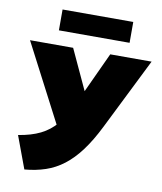

<svg xmlns="http://www.w3.org/2000/svg" viewBox="-97 -978 902 1070"><g transform="rotate(10 354.0 -442.5)"><path d="M114.5 15 46.5 -168Q119 -179.5 170.5 -204.8Q222 -230 260.5 -275.5Q299 -321 332.5 -393L474.5 -700H708.5L507.5 -296Q466.5 -213.5 423.8 -156.2Q381 -99 334 -63Q287 -27 232.8 -8.8Q178.5 9.5 114.5 15ZM292.5 -177 20.5 -700H264.5L429.5 -344ZM169.5 -782V-900H569.5V-782Z"/></g></svg>

Font: Geologica Roman Black
Style: Regular
Weight: 900
Designer: Sindre Bremnes, Frode Helland
Foundry: Monokrom Skriftforlag AS
Version: Version 1.010;gftools[0.9.28]